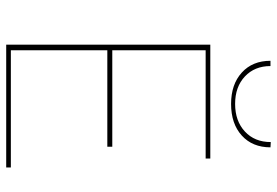

<svg xmlns="http://www.w3.org/2000/svg" viewBox="-157 -736 893 619"><g transform="rotate(90 289.5 -426.5)"><path d="M176 -852H193Q193 -801 226.5 -769.5Q260 -738 315 -738Q370 -738 404 -769.5Q438 -801 438 -853L455 -852Q455 -794 417 -759.5Q379 -725 315 -725Q252 -725 214 -759.5Q176 -794 176 -852ZM520 -15V0H124V-658H491V-643H142V-342H453V-326H142V-15Z"/></g></svg>

Font: Ysabeau SC Thin
Style: Regular
Weight: 200
Designer: Christian Thalmann (Catharsis Fonts)
Version: Version 0.003